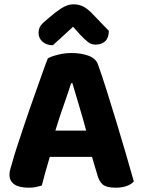

<svg xmlns="http://www.w3.org/2000/svg" viewBox="-20 -861 660 891"><path d="M319 -737Q296 -716 272 -693.5Q248 -671 225 -651Q197 -651 178 -667Q159 -683 159 -708Q159 -728 168.5 -741.5Q178 -755 202 -774L237 -803Q263 -823 282.5 -832Q302 -841 321 -841Q345 -841 364.5 -831.5Q384 -822 404 -802L485 -718Q485 -686 468.5 -670Q452 -654 423 -654Q404 -654 389 -665.5Q374 -677 351 -701ZM407 -133H211Q200 -97 190.5 -62Q181 -27 174 0Q161 4 147 7Q133 10 113 10Q69 10 46.5 -5.5Q24 -21 24 -50Q24 -64 28 -77Q32 -90 37 -107Q44 -134 57 -174Q70 -214 85.5 -260.5Q101 -307 118 -356Q135 -405 151 -449.5Q167 -494 180 -531Q193 -568 202 -590Q217 -599 248.5 -607Q280 -615 311 -615Q356 -615 390.5 -602.5Q425 -590 435 -561Q454 -508 476 -438Q498 -368 520.5 -294Q543 -220 564 -148Q585 -76 601 -19Q590 -6 568.5 2Q547 10 517 10Q474 10 456.5 -5Q439 -20 431 -52ZM310 -475Q296 -430 275.5 -372.5Q255 -315 237 -255H380Q363 -318 345.5 -375.5Q328 -433 316 -475Z"/></svg>

Font: Baloo Bhaina 2
Style: Bold
Weight: 700
Designer: Yesha Goshar, Manish Minz, Shuchita Grover and Ek Type
Foundry: Ek Type
Version: Version 1.640;hotconv 1.0.111;makeotfexe 2.5.65597; ttfautoh